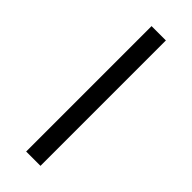

<svg xmlns="http://www.w3.org/2000/svg" viewBox="-233 -729 758 758"><g transform="rotate(45 146.0 -350.0)"><path d="M106 0V-700.2H186V0Z"/></g></svg>

Font: Montserrat Light
Style: Regular
Weight: 300
Designer: Julieta Ulanovsky
Foundry: Julieta Ulanovsky
Version: Version 1.000;PS 002.000;hotconv 1.0.70;makeotf.lib2.5.58329